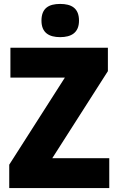

<svg xmlns="http://www.w3.org/2000/svg" viewBox="-20 -957 600 977"><path d="M286 -937C229 -937 191 -916 191 -852C191 -790 230 -768 286 -768C342 -768 382 -790 382 -852C382 -916 343 -937 286 -937ZM536 0V-152H246L529 -595V-714H33V-562H310L27 -119V0Z"/></svg>

Font: Noto Sans Devanagari UI SemiCondensed Black
Style: Regular
Weight: 900
Width: 4
Designer: Jelle Bosma - Monotype Design Team
Foundry: Monotype Imaging Inc.
Version: Version 2.004